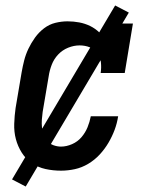

<svg xmlns="http://www.w3.org/2000/svg" viewBox="-20 -616 540 702"><path d="M203 8Q174 8 146.5 2Q119 -4 96.5 -19.5Q74 -35 59.5 -58Q45 -81 38 -107.5Q31 -134 32 -163.5Q33 -193 37 -221L59 -351Q63 -374 68.5 -395.5Q74 -417 84 -438Q94 -459 108 -478.5Q122 -498 141 -512.5Q160 -527 182.5 -532.5Q205 -538 227 -538Q249 -538 270 -534Q291 -530 309.5 -521Q328 -512 343 -497.5Q358 -483 367 -465L378 -530H466L436 -349H348Q351 -368 349 -387.5Q347 -407 336.5 -421.5Q326 -436 308.5 -443Q291 -450 271 -450Q250 -450 229 -441.5Q208 -433 192.5 -416.5Q177 -400 169 -379Q161 -358 158 -337L136 -207Q134 -193 133 -178.5Q132 -164 133.5 -149.5Q135 -135 140 -122.5Q145 -110 153.5 -100Q162 -90 175.5 -85Q189 -80 203 -80Q223 -80 243.5 -89Q264 -98 278 -114.5Q292 -131 300 -150.5Q308 -170 312 -191H412Q408 -165 399 -141Q390 -117 376.5 -94Q363 -71 344.5 -51Q326 -31 302.5 -17Q279 -3 253.5 2.5Q228 8 203 8ZM74 66 24 40 401 -596 451 -570Z"/></svg>

Font: Iosevka Curly Slab SmBdObl
Style: Regular
Weight: 600
Italic angle: -9°
Monospace: yes
Designer: Belleve Invis
Foundry: Belleve Invis
Version: Version 11.0.0; ttfautohint (v1.8.3)